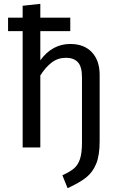

<svg xmlns="http://www.w3.org/2000/svg" viewBox="-20 -768 625 1000"><path d="M499 -378V-32Q499 41 481 85Q463 129 428.5 156.5Q394 184 332 212L305 145Q344 127 365 109.5Q386 92 396.5 60.5Q407 29 407 -26V-365Q407 -421 385.5 -444Q364 -467 323 -467Q282 -467 250 -443Q218 -419 190 -375V0H98V-606H22V-676H98V-738L190 -748V-676H346V-606H190V-454Q252 -539 346 -539Q418 -539 458.5 -496Q499 -453 499 -378Z"/></svg>

Font: FiraGO
Style: Regular
Weight: 400
Designer: bBox Type
Foundry: bBox Type GmbH
Version: Version 1.001;April 20, 2020;FontCreator 12.0.0.2555 64-bit